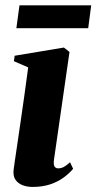

<svg xmlns="http://www.w3.org/2000/svg" viewBox="-20 -708 371 739"><path d="M105 11.5Q84.5 11.5 66.8 4.8Q49 -2 39.2 -16.8Q29.5 -31.5 32.5 -55.5Q33.5 -63.5 37.2 -89.2Q41 -115 46.8 -154Q52.5 -193 59.5 -241Q66.5 -289 74 -342.2Q81.5 -395.5 88.5 -448.5L33.5 -472.5L36.5 -493.5L226 -525L247.5 -508L187.5 -91.5Q185.5 -73.5 190.2 -66.8Q195 -60 204 -60Q215 -60 225.2 -65.2Q235.5 -70.5 249.5 -83.5L261.5 -58.5Q248 -42 226.5 -25.8Q205 -9.5 174.8 1Q144.5 11.5 105 11.5ZM55 -687.5H331L319.5 -599.5H43Z"/></svg>

Font: Merriweather 120pt ExtraBold
Style: Italic
Weight: 800
Italic angle: -7.8°
Version: Version 2.101